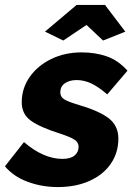

<svg xmlns="http://www.w3.org/2000/svg" viewBox="-46 -747 548 777"><path d="M188 10Q123 10 65.5 -11.5Q8 -33 -26 -74L51 -172Q130 -104 207 -104Q239 -104 255.5 -117.5Q272 -131 272 -153Q272 -171 255 -182Q238 -193 198 -206Q116 -232 79 -258.5Q42 -285 42 -333Q42 -390 74.5 -436Q107 -482 162 -508.5Q217 -535 284 -535Q340 -535 386 -519Q432 -503 470 -461L388 -365Q352 -396 323 -409.5Q294 -423 264 -423Q235 -423 216.5 -410Q198 -397 198 -373Q198 -355 214 -345Q230 -335 271 -323Q356 -298 394.5 -268Q433 -238 433 -186Q433 -129 402.5 -84.5Q372 -40 316.5 -15Q261 10 188 10ZM136 -619 264 -727H379L461 -619L371 -583L304 -646L210 -583Z"/></svg>

Font: Raleway ExtraBold
Style: Italic
Weight: 800
Italic angle: -12°
Designer: Matt McInerney, Pablo Impallari, Rodrigo Fuenzalida
Foundry: Matt McInerney, Pablo Impallari, Rodrigo Fuenzalida
Version: Version 4.026